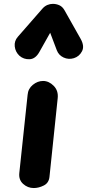

<svg xmlns="http://www.w3.org/2000/svg" viewBox="-20 -950 440 970"><path d="M150.5 0Q120 0 97 -20.8Q74 -41.5 77.5 -75.5L119.5 -471Q122 -502 146 -521.5Q170 -541 197.5 -541Q227 -541 251.2 -516.5Q275.5 -492 271.5 -454L230 -57Q227 -26 201.5 -13Q176 0 150.5 0ZM353 -656Q326 -648 301.2 -659.5Q276.5 -671 267 -696L233.5 -784.5L179.5 -688.5Q159.5 -652 129.5 -650.8Q99.5 -649.5 78 -668.5Q57.5 -688 54.5 -715.5Q51.5 -743 70 -764L194.5 -906.5Q205.5 -919 219.2 -924.8Q233 -930.5 247 -930.5Q264 -930.5 279.8 -923.5Q295.5 -916.5 306 -898L387.5 -753.5Q408 -717 394.2 -690.8Q380.5 -664.5 353 -656Z"/></svg>

Font: Edu NSW ACT Hand Pre
Style: Regular
Weight: 400
Designer: Tina and Corey Anderson, Eben Sorkin, Mirko Velimirovic
Foundry: Sorkin Type Co.
Version: Version 2.000